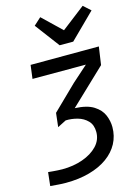

<svg xmlns="http://www.w3.org/2000/svg" viewBox="-147 -1091 839 1176"><g transform="rotate(-15 272.0 -503.5)"><path d="M119.5 7Q95 7 71.5 5Q48 3 21.5 1L31 -85Q45 -83.5 60.8 -82.2Q76.5 -81 92 -80Q107.5 -79 121 -79Q190.5 -79 249.5 -99.8Q308.5 -120.5 344.2 -158Q380 -195.5 380 -246Q380 -291 354.8 -317.2Q329.5 -343.5 291.8 -354Q254 -364.5 217 -363L162 -335L172 -423L325 -572L425 -661H86.5L97.5 -747L530.5 -748L514 -634L290 -421Q367.5 -417.5 409.2 -391Q451 -364.5 467 -326.5Q483 -288.5 483 -250Q483 -193.5 457.8 -146.2Q432.5 -99 385 -64.8Q337.5 -30.5 270.2 -11.8Q203 7 119.5 7ZM300.5 -817 184 -972 230 -1014 350 -899 499 -1014 544.5 -973 386.5 -817Z"/></g></svg>

Font: Koeln Type Sans
Style: Italic
Weight: 400
Italic angle: -7.5°
Designer: Eben Sorkin
Foundry: Eben Sorkin
Version: Version 2.001